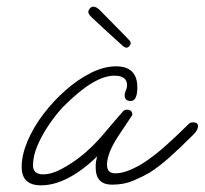

<svg xmlns="http://www.w3.org/2000/svg" viewBox="-20 -546 614 576"><path d="M103 10Q45 10 45 -45Q45 -81 62.5 -122.5Q80 -164 110 -203.5Q140 -243 177 -275.5Q214 -308 253 -327.5Q292 -347 328 -347Q392 -347 392 -284Q392 -243 372 -243Q354 -243 354 -260Q354 -267 357.5 -274.5Q361 -282 361 -291Q361 -319 323 -319Q262 -319 170 -226Q148 -203 127 -172Q106 -141 92.5 -109.5Q79 -78 79 -50Q79 -23 109 -23Q135 -23 164.5 -39Q194 -55 216 -72Q260 -105 306 -162Q313 -170 324 -183Q335 -196 349 -212Q354 -217 361 -217Q377 -217 377 -201L339 -144Q301 -88 301 -52Q301 -26 326 -26Q347 -26 372 -37Q397 -48 413 -59Q445 -80 480 -111.5Q515 -143 547 -175Q551 -179 559 -179Q574 -179 574 -167Q574 -156 560 -142Q520 -102 488 -73.5Q456 -45 427 -27Q408 -16 380 -4Q352 8 316 8Q267 8 267 -44Q267 -64 272 -77Q181 10 103 10ZM359 -403Q356 -403 351 -406Q320 -434 291.5 -460Q263 -486 254 -495Q245 -504 245 -510Q245 -515 249 -520Q253 -525 258 -526H260Q265 -526 270 -523Q275 -520 279 -516Q292 -503 310 -484.5Q328 -466 344.5 -449.5Q361 -433 368 -425Q372 -421 372 -416Q372 -412 368 -407.5Q364 -403 359 -403Z"/></svg>

Font: Oooh Baby
Style: Regular
Weight: 400
Designer: Robert E. Leuschke
Foundry: Robert E. Leuschke
Version: Version 1.011; ttfautohint (v1.8.3)